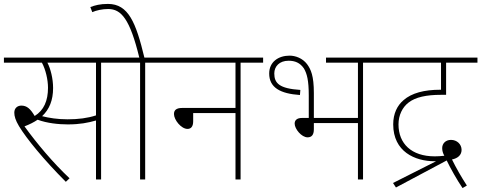

<svg xmlns="http://www.w3.org/2000/svg" viewBox="-20 -916 2457 980"><path d="M496 -596H611V-622H0V-596H194C213 -561 225 -509 225 -468C225 -402 204 -353 157 -324C135 -361 117 -377 89 -377C70 -377 53 -365 53 -341C53 -323 59 -302 77 -272C115 -209 203 -101 316 12L335 -6C251 -85 168 -184 105 -271C131 -281 153 -292 172 -305C220 -287 280 -281 326 -281C387 -281 428 -289 470 -301V0H496ZM325 -307C273 -307 230 -314 195 -323C232 -358 251 -404 251 -467C251 -515 238 -566 222 -596H470V-327C427 -313 380 -307 325 -307Z M721 -596H836V-622H717C674 -800 636 -896 531 -896C491 -896 465 -889 441 -880L451 -854C471 -863 502 -870 532 -870C599 -870 643 -819 691 -622H596V-596H695V0H721Z M821 -622V-596H1182V-365H910C879 -365 868 -353 868 -334C868 -304 905 -258 937 -258C954 -258 966 -269 966 -297V-339H1182V0H1208V-596H1323V-622Z M1458 -632C1401 -632 1354 -600 1354 -541C1354 -469 1410 -438 1511 -431L1513 -457C1406 -464 1380 -491 1380 -541C1380 -577 1406 -606 1453 -606C1485 -606 1511 -596 1531 -567C1547 -540 1556 -505 1556 -429V-314H1522C1494 -314 1484 -301 1484 -285C1484 -258 1519 -215 1550 -215C1570 -215 1582 -227 1582 -256V-288H1807V0H1833V-596H1948V-622H1644V-596H1807V-314H1582V-441C1582 -529 1567 -562 1547 -589C1524 -619 1488 -632 1458 -632Z M1986 18 2001 41 2260 -97C2278 -59 2314 5 2341 44L2363 31C2335 -12 2308 -59 2287 -102C2317 -108 2336 -125 2336 -151C2336 -180 2312 -202 2282 -202C2254 -202 2237 -183 2237 -160C2237 -146 2241 -133 2248 -121C2230 -119 2214 -118 2199 -118C2080 -118 2014 -183 2014 -281C2014 -328 2034 -369 2066 -393C2101 -420 2156 -432 2231 -432H2257V-596H2417V-622H1933V-596H2231V-458H2228C2145 -458 2081 -441 2040 -405C2008 -378 1987 -337 1987 -281C1987 -142 2098 -93 2198 -93C2201 -93 2204 -93 2206 -93Z"/></svg>

Font: Noto Sans Devanagari UI Thin
Style: Regular
Weight: 100
Designer: Jelle Bosma - Monotype Design Team
Foundry: Monotype Imaging Inc.
Version: Version 2.004